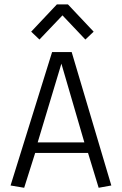

<svg xmlns="http://www.w3.org/2000/svg" viewBox="-20 -870 569 896"><path d="M92.8 6.3 29.3 -4.4 223.1 -627H314.5L499.5 -4.4L440.4 6.3L383.8 -179.2L412.1 -156.2H122.6L151.4 -179.2ZM149.4 -184.1 133.8 -205.6H395.5L379.9 -184.1L260.3 -594.2H272.9ZM164.1 -685.5 125.5 -722.2 245.6 -849.6H296.9L417 -722.2L378.4 -685.5L271.5 -798.3Z"/></svg>

Font: Anaheim
Style: Regular
Weight: 400
Designer: Vernon Adams
Foundry: Vernon Adams
Version: Version 2.001